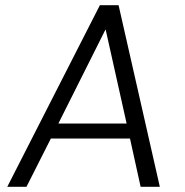

<svg xmlns="http://www.w3.org/2000/svg" viewBox="-20 -720 714 740"><path d="M8 0 365 -700H437L596 0H522L481 -186H176L82 0ZM205 -244H468L387 -607Z"/></svg>

Font: Host Grotesk Light
Style: Italic
Weight: 300
Italic angle: -8°
Designer: Doğukan Karapınar based on Poppins by Indian Type Foundry, Jonny Pinhorn
Foundry: Element Type
Version: Version 1.001; ttfautohint (v1.8.4.7-5d5b)